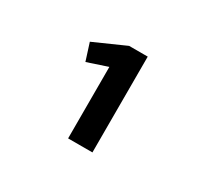

<svg xmlns="http://www.w3.org/2000/svg" viewBox="-86 -774 735 670"><g transform="rotate(30 281.5 -439.0)"><path d="M243 -246H341V-632H266L140 -576L162 -507L243 -534Z"/></g></svg>

Font: Inconsolata SemiExpanded Black
Style: Regular
Weight: 900
Width: 6
Monospace: yes
Designer: Raph Levien, Cyreal, Brenton Simpson
Foundry: Raph Levien, Cyreal, Google
Version: Version 3.100